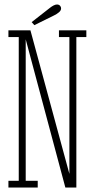

<svg xmlns="http://www.w3.org/2000/svg" viewBox="-20 -835 422 855"><path d="M17.5 0V-30H63.5V-670H17.5V-700H115.5L290 -57H289V-670H242.5V-700H364.5V-670H320V0H271L93.5 -663.5H94.5V-30H148V0ZM133 -723 121 -736.5 203.5 -801Q210.5 -806.5 218.8 -810.8Q227 -815 234 -815Q239 -815 243.2 -812.8Q247.5 -810.5 250 -805.5Q252 -802 252 -797.5Q252 -788 242.2 -780Q232.5 -772 221 -766.5Z"/></svg>

Font: Imbue Thin
Style: Regular
Weight: 100
Designer: Tyler Finck
Foundry: Etcetera Type Company
Version: Version 1.102